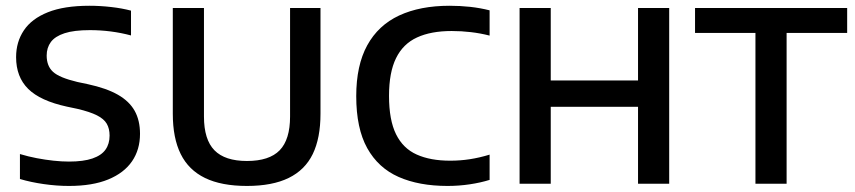

<svg xmlns="http://www.w3.org/2000/svg" viewBox="-20 -622 2895 650"><path d="M213.5 7.5Q171.5 7.5 128 1.2Q84.5 -5 47.5 -16V-100.5Q75.5 -92 104.5 -86.5Q133.5 -81 161.2 -78Q189 -75 213.5 -75Q262.5 -75 293 -85.5Q323.5 -96 337.2 -115.5Q351 -135 351 -163Q351 -186.5 341.5 -203Q332 -219.5 308.2 -231.5Q284.5 -243.5 242 -253.5L206.5 -261Q116.5 -280.5 75.5 -321Q34.5 -361.5 34.5 -428.5Q34.5 -480 60.8 -519.2Q87 -558.5 142 -580.5Q197 -602.5 282.5 -602.5Q319.5 -602.5 356.5 -598.2Q393.5 -594 423.5 -586V-502Q390 -511 355 -515.5Q320 -520 284.5 -520Q230.5 -520 198.5 -509.5Q166.5 -499 152.2 -479.8Q138 -460.5 138 -434Q138 -398.5 159.5 -378.8Q181 -359 242 -344.5L277.5 -337Q340 -323.5 378.8 -301.5Q417.5 -279.5 435.8 -247Q454 -214.5 454 -169Q454 -115.5 427 -76Q400 -36.5 346.5 -14.5Q293 7.5 213.5 7.5Z M816 7.5Q729.5 7.5 674 -19.5Q618.5 -46.5 591.8 -100.5Q565 -154.5 565 -237V-595H670.5V-227.5Q670.5 -149.5 706 -113.2Q741.5 -77 816 -77Q891.5 -77 926.8 -113.2Q962 -149.5 962 -227.5V-595H1065V-237Q1065 -154.5 1038.8 -100.5Q1012.5 -46.5 957.2 -19.5Q902 7.5 816 7.5Z M1495 7.5Q1398.5 7.5 1329.5 -23Q1260.5 -53.5 1223.2 -120.5Q1186 -187.5 1186 -296.5Q1186 -400.5 1223.2 -468.5Q1260.5 -536.5 1331.2 -569.5Q1402 -602.5 1502 -602.5Q1537.5 -602.5 1571.8 -598.8Q1606 -595 1637.5 -587V-501.5Q1606 -509.5 1574.2 -513.2Q1542.5 -517 1509 -517Q1439 -517 1391.8 -495.2Q1344.5 -473.5 1320.8 -425.2Q1297 -377 1297 -297.5Q1297 -215.5 1320.8 -167.5Q1344.5 -119.5 1390.8 -98.8Q1437 -78 1504 -78Q1538 -78 1570.5 -83Q1603 -88 1637.5 -98.5V-13Q1607 -3.5 1570.2 2Q1533.5 7.5 1495 7.5Z M1739 0V-595H1844.5V-349.5H2140V-595H2245.5V0H2140V-260.5H1844.5V0Z M2537.5 0V-510.5H2333V-595H2848V-510.5H2643V0Z"/></svg>

Font: Encode Sans SC Condensed Thin Medium
Style: Regular
Weight: 500
Version: Version 3.002